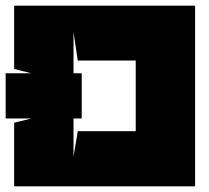

<svg xmlns="http://www.w3.org/2000/svg" viewBox="-20 -659 740 679"><path d="M0 -400H90L30 -415V-639H670V0H30V-225L91 -240H0ZM460 -195V-445H255L240 -545V-415V-400H269V-240H240V-226V-105L255 -195Z"/></svg>

Font: Banana Brick
Style: Regular
Weight: 400
Designer: artmaker
Foundry: artmaker
Version: Version 4.000 2011 initial release